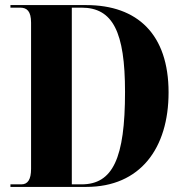

<svg xmlns="http://www.w3.org/2000/svg" viewBox="-20 -734 729 754"><path d="M21 0H319C531 0 642 -152 642 -371C642 -599 520 -714 319 -714H21V-704H59C86 -704 102 -690 102 -645V-71C102 -29 89 -10 64 -10H21ZM300 -10H262V-704H300C423 -704 471 -609 471 -373C471 -112 423 -10 300 -10Z"/></svg>

Font: Noto Serif Display Condensed ExtraBold
Style: Regular
Weight: 800
Width: 3
Designer: Monotype Design Team
Foundry: Monotype Imaging Inc.
Version: Version 2.009